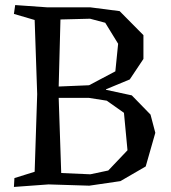

<svg xmlns="http://www.w3.org/2000/svg" viewBox="-20 -729 676 759"><path d="M484 -135 470 -283 402 -331 332 -342H212L222 -45L337 -40L408 -55ZM332 -392 436 -447 447 -556 396 -639 336 -655 219 -652 212 -387ZM337 -700 453 -685 547 -590V-496L493 -415L399 -376V-374L501 -352L575 -276L594 -204L556 -71L456 -13L333 5L172 0L35 10L37 -25L117 -50L127 -357L117 -650L35 -674L40 -709L167 -700Z"/></svg>

Font: Alike Angular
Style: Regular
Weight: 400
Version: Version 1.210